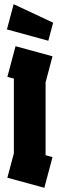

<svg xmlns="http://www.w3.org/2000/svg" viewBox="-20 -894 285 914"><path d="M191 0 15 -48 46 -164V-520L15 -528L54 -674L230 -626L197 -502V-155L230 -146ZM210 -700 13 -754 45 -874 233 -786Z"/></svg>

Font: Blaka Ink
Style: Regular
Weight: 400
Designer: Mohamed Gaber
Foundry: Kief Type Foundry
Version: Version 1.003; ttfautohint (v1.8.4.7-5d5b)